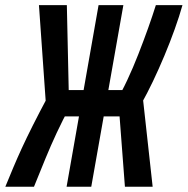

<svg xmlns="http://www.w3.org/2000/svg" viewBox="-54 -713 716 733"><path d="M200.2 0 322.3 -693.4H417L294.4 0ZM-33.7 0Q-18.1 -38.1 -3.2 -73.5Q11.7 -108.9 29.5 -147.7Q47.4 -186.5 71.3 -234.1Q95.2 -281.7 128.4 -343.8L215.3 -310.5Q185.1 -254.4 162.4 -205.6Q139.6 -156.7 119.4 -107.4Q99.1 -58.1 75.7 0ZM126.5 -268.6 145 -369.1H458.5L439.9 -268.6ZM422.9 0 397 -340.8 491.7 -336.4 528.8 0ZM210 -293.5 120.6 -324.7 94.7 -693.4H201.2ZM486.8 -318.8 388.2 -324.7Q410.2 -360.8 432.1 -407.7Q454.1 -454.6 474.1 -505.9Q494.1 -557.1 511.5 -605.7Q528.8 -654.3 541 -693.4H642.6Q630.9 -651.4 613 -601.6Q595.2 -551.8 573.7 -500.5Q552.2 -449.2 529.8 -402.3Q507.3 -355.5 486.8 -318.8Z"/></svg>

Font: Cascadia Mono Medium
Style: Italic
Weight: 500
Italic angle: -10°
Monospace: yes
Designer: Aaron Bell
Foundry: Saja Typeworks
Version: Version 2407.024